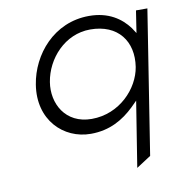

<svg xmlns="http://www.w3.org/2000/svg" viewBox="-74 -531 732 780"><g transform="rotate(-10 291.5 -141.0)"><path d="M83 -225C60 -82 156 11 269 11C348 11 404 -23 449 -66L473 -90L430 180L490 141L583 -451H536L522 -360L507 -383C475 -426 424 -462 344 -462C198 -462 102 -345 83 -225ZM141 -225C156 -319 234 -407 339 -407C454 -407 511 -328 495 -225C481 -138 398 -48 283 -48C174 -48 127 -139 141 -225Z"/></g></svg>

Font: Charger Sport
Style: ExLitExtObl
Weight: 200
Designer: Jasper
Foundry: Cannot Into Space Fonts
Version: Version 1.1